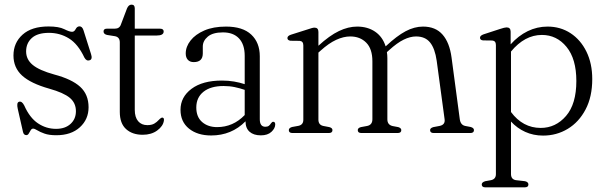

<svg xmlns="http://www.w3.org/2000/svg" viewBox="-20 -573 2609 827"><path d="M221.5 -18Q260.5 -18 283.8 -39.2Q307 -60.5 307 -94Q307 -129.5 280.8 -151.5Q254.5 -173.5 192.5 -191Q112.5 -213.5 75.2 -247.5Q38 -281.5 38 -334Q38 -388.5 77.2 -423.8Q116.5 -459 189 -459Q233.5 -459 256.5 -447.5Q279.5 -436 290.5 -436Q300 -436 306 -447.8Q312 -459.5 322.5 -459.5Q334 -459.5 339.5 -443L372 -340.5Q379.5 -318 366.5 -313.5Q352.5 -308.5 343.5 -325Q316 -383.5 277 -407.5Q238 -431.5 191 -431.5Q141.5 -431.5 117 -409.2Q92.5 -387 92.5 -351.5Q92.5 -317 120.8 -293.5Q149 -270 214 -252Q289.5 -232 325.5 -199Q361.5 -166 361.5 -111Q361.5 -59 324 -24.8Q286.5 9.5 222.5 9.5Q191.5 9.5 171.8 2.5Q152 -4.5 140.5 -11.8Q129 -19 122.5 -19Q116.5 -19 112.2 -12Q108 -5 104 2Q100 9 93.5 9Q82 9 79 -5L56.5 -104Q50.5 -131 61.5 -134.5Q74 -139 84.5 -118.5Q108 -65.5 143.5 -41.8Q179 -18 221.5 -18Z M475.5 -417 441 -422.5Q426 -426 426 -437.5Q426 -449.5 440.5 -449.5H474.5Q495 -449.5 501 -468L527 -536.5Q534 -553 546.5 -553Q560.5 -553 560.5 -537V-449.5H668.5Q685 -449.5 685 -437.5Q685 -420 655 -420H560.5V-100Q560.5 -68 575 -51Q589.5 -34 614.5 -34Q633.5 -34 644.8 -40.8Q656 -47.5 663 -55.5Q670 -63.5 677 -66.5Q688 -67.5 686 -53.5Q682.5 -29.5 657.2 -11Q632 7.5 594.5 7.5Q550 7.5 523 -17Q496 -41.5 496 -91V-390.5Q496 -413 475.5 -417Z M757.5 -100Q757.5 -155 805 -190.5Q852.5 -226 936 -226Q963.5 -226 988.2 -221.8Q1013 -217.5 1034 -210.5V-332.5Q1034 -381.5 1009.5 -407.5Q985 -433.5 940.5 -433.5Q896.5 -433.5 875 -415.2Q853.5 -397 853.5 -372.5V-343Q853.5 -305.5 814.5 -305.5Q798 -305.5 789 -315.5Q780 -325.5 780 -342.5Q780 -372 800.8 -398.5Q821.5 -425 860.2 -441.8Q899 -458.5 953.5 -458.5Q1025.5 -458.5 1062.2 -424Q1099 -389.5 1099 -330.5V-59.5Q1099 -27 1123 -27Q1132.5 -27 1138 -31.2Q1143.5 -35.5 1147 -41.5Q1152 -48.5 1156.5 -48.5Q1165.5 -48.5 1165.5 -37Q1165.5 -20.5 1149.2 -5.2Q1133 10 1103.5 10Q1072.5 10 1055 -5.5Q1037.5 -21 1037.5 -50.5Q977.5 10.5 889.5 10.5Q830.5 10.5 794 -19Q757.5 -48.5 757.5 -100ZM825.5 -110Q825.5 -69 850.8 -47.2Q876 -25.5 915 -25.5Q984 -25.5 1034 -77.5V-186Q1013.5 -193 991 -197.8Q968.5 -202.5 943 -202.5Q887.5 -202.5 856.5 -177.8Q825.5 -153 825.5 -110Z M1351.5 -435.5V-376Q1399.5 -420 1439.8 -439.2Q1480 -458.5 1518.5 -458.5Q1563.5 -458.5 1595.8 -436.5Q1628 -414.5 1641 -373.5L1643 -375Q1689.5 -418.5 1727.2 -438.5Q1765 -458.5 1802 -458.5Q1856 -458.5 1886.2 -424Q1916.5 -389.5 1925 -325L1960.5 -59Q1964 -34.5 1984 -30.5L2007.5 -26Q2021.5 -22 2021.5 -12.5Q2021.5 0 2005.5 0H1848.5Q1832.5 0 1832.5 -12.5Q1832.5 -21.5 1846.5 -25.5L1873 -30.5Q1898.5 -35.5 1895 -59.5L1861 -311Q1853.5 -364 1832.5 -390Q1811.5 -416 1772 -416Q1747 -416 1718.8 -402.2Q1690.5 -388.5 1656 -357L1646.5 -348.5Q1648.5 -336 1648.5 -322V-59Q1648.5 -35 1671.5 -30L1695.5 -25.5Q1708.5 -21.5 1708.5 -12.5Q1708.5 0 1692.5 0H1537Q1521 0 1521 -12.5Q1521 -22 1534.5 -25.5L1561.5 -30.5Q1584 -35 1584 -59.5V-309Q1584 -362.5 1557.5 -389.2Q1531 -416 1488.5 -416Q1460 -416 1428.2 -401.5Q1396.5 -387 1360.5 -354.5L1351.5 -346.5V-57.5Q1351.5 -35 1372.5 -30.5L1398.5 -25.5Q1412 -22 1412 -12.5Q1412 0 1396 0H1240Q1224 0 1224 -12.5Q1224 -22 1238 -26L1265.5 -31Q1286.5 -35.5 1286.5 -57V-377.5Q1286.5 -395.5 1271 -397L1231 -397.5Q1218 -399.5 1218 -409Q1218 -418.5 1233 -423.5L1305.5 -446.5Q1326.5 -454 1334.5 -454Q1351.5 -454 1351.5 -435.5Z M2179.5 -436.5V-382Q2212.5 -419 2253 -438.8Q2293.5 -458.5 2338.5 -458.5Q2394 -458.5 2437.5 -430Q2481 -401.5 2506 -350.5Q2531 -299.5 2531 -232.5Q2531 -156 2502.2 -101.5Q2473.5 -47 2425.5 -18Q2377.5 11 2319 11Q2277.5 11 2242.2 -5Q2207 -21 2181 -49.5V176.5Q2181 199.5 2202 203L2241.5 207.5Q2256 211 2256 221.5Q2256 234 2239.5 234H2071Q2055 234 2055 221.5Q2055 212 2070 207.5L2095 203Q2116 198.5 2116 177V-379Q2116 -397 2100.5 -398.5L2060.5 -399Q2047.5 -400.5 2047.5 -410.5Q2047.5 -419.5 2062.5 -425L2133 -448Q2154 -455 2162 -455Q2179.5 -455 2179.5 -436.5ZM2314 -422.5Q2240 -422.5 2181 -351V-90.5Q2232 -22 2309 -22Q2373.5 -22 2418 -73.5Q2462.5 -125 2462.5 -224Q2462.5 -319.5 2420.2 -371Q2378 -422.5 2314 -422.5Z"/></svg>

Font: Fraunces 72pt Soft Light
Style: Regular
Weight: 300
Version: Version 1.000;[b76b70a41]